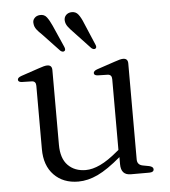

<svg xmlns="http://www.w3.org/2000/svg" viewBox="-51 -723 689 780"><g transform="rotate(-5 294.0 -333.0)"><path d="M101 -133V-391.5Q101 -410 85 -411L43.5 -412Q28.5 -413 28.5 -422.5Q28.5 -431.5 45 -437L117.5 -461.5Q141 -470 152 -470Q171.5 -470 171.5 -449.5V-145Q171.5 -89 199 -61Q226.5 -33 271.5 -33Q299 -33 331.2 -48.2Q363.5 -63.5 402.5 -96.5L410.5 -103V-391.5Q410.5 -410 394 -411L353 -412Q338 -413 338 -422.5Q338 -431.5 354 -437L427 -461.5Q450.5 -470 461.5 -470Q481 -470 481 -449.5V-58Q481 -36 503 -31.5L529.5 -26.5Q546 -22.5 546 -12.5Q546 0 527.5 0H452Q412 0 412 -44.5V-73.5Q358 -27.5 317.2 -8.2Q276.5 11 237.5 11Q176 11 138.5 -27.5Q101 -66 101 -133ZM316.5 -627.5 354.5 -538Q360 -526 354 -521.5Q347 -516.5 337 -524.5L268.5 -597.5Q256.5 -609.5 248.2 -620.8Q240 -632 239 -645Q238 -658 246.2 -667Q254.5 -676 268.5 -677Q286.5 -678 297 -664.2Q307.5 -650.5 316.5 -627.5ZM188.5 -628.5 228 -539Q233 -527 227.5 -522.5Q220.5 -517 210.5 -525L142 -597.5Q129.5 -609 121 -620Q112.5 -631 111.5 -644.5Q109.5 -657 117.8 -666.2Q126 -675.5 140 -676.5Q158 -678 168.2 -664.5Q178.5 -651 188.5 -628.5Z"/></g></svg>

Font: Fraunces 9pt Light
Style: Regular
Weight: 300
Version: Version 1.000;[0bf87f6ff]